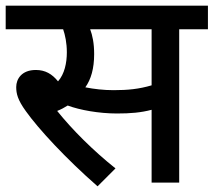

<svg xmlns="http://www.w3.org/2000/svg" viewBox="-20 -642 751 675"><path d="M610 -539H711V-622H0V-539H202C209 -519 215 -491 215 -458C215 -421 207 -382 184 -356C163 -382 139 -396 106 -396C56 -396 37 -364 37 -336C37 -313 42 -291 71 -251C116 -188 211 -85 323 13L386 -50C307 -113 234 -186 181 -252C194 -257 207 -264 218 -271C261 -255 328 -243 391 -243C439 -243 475 -246 513 -256V0H610ZM379 -325C345 -325 310 -329 280 -335C300 -363 311 -401 311 -452C311 -490 305 -518 297 -539H513V-342C469 -329 430 -325 379 -325Z"/></svg>

Font: Noto Sans Devanagari UI Medium
Style: Regular
Weight: 500
Designer: Jelle Bosma - Monotype Design Team
Foundry: Monotype Imaging Inc.
Version: Version 2.004